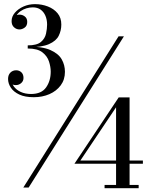

<svg xmlns="http://www.w3.org/2000/svg" viewBox="-20 -830 749 952"><path d="M95.5 100 568 -650H594.5L122 100ZM147.5 -348Q104 -348 75.8 -361.2Q47.5 -374.5 33.8 -395.2Q20 -416 20 -438.5Q20 -458.5 31.5 -470Q43 -481.5 60 -481.5Q75.5 -481.5 86 -471.5Q96.5 -461.5 96.5 -443.5Q96.5 -428 85 -418Q73.5 -408 58 -408Q44 -408 32.2 -417Q20.5 -426 20.5 -438.5H36Q36 -419 48.2 -401.8Q60.5 -384.5 82.8 -374.2Q105 -364 134 -364Q185.5 -364 208.5 -396.5Q231.5 -429 231.5 -475Q231.5 -498 223 -524.8Q214.5 -551.5 190.2 -570.5Q166 -589.5 117.5 -589.5V-599.5Q190 -599.5 230 -581.8Q270 -564 286 -535.8Q302 -507.5 302 -474Q302 -435 281 -406.8Q260 -378.5 225 -363.2Q190 -348 147.5 -348ZM498.5 103V87H555.5V-298L378.5 -34H688.5V-18H349L568.5 -347H622.5V87H667.5V103ZM117.5 -595.5V-605Q163 -605 183 -622Q203 -639 208.2 -663.2Q213.5 -687.5 213.5 -708Q213.5 -732.5 205.2 -751.8Q197 -771 181.5 -782.2Q166 -793.5 142.5 -793.5Q127 -793.5 111.2 -788.8Q95.5 -784 82.5 -775Q69.5 -766 61.8 -753.2Q54 -740.5 54 -725.5H38.5Q38.5 -740.5 51 -749Q63.5 -757.5 76.5 -757.5Q91.5 -757.5 103.2 -748.2Q115 -739 115 -721.5Q115 -702 102.2 -693Q89.5 -684 76.5 -684Q61.5 -684 49.5 -694.8Q37.5 -705.5 37.5 -725.5Q37.5 -748 53.8 -767Q70 -786 96.5 -797.8Q123 -809.5 153.5 -809.5Q187 -809.5 217 -798Q247 -786.5 265.5 -764.2Q284 -742 284 -708.5Q284 -678.5 271.2 -652.8Q258.5 -627 222.8 -611.2Q187 -595.5 117.5 -595.5Z"/></svg>

Font: Bodoni Moda SC 9pt Medium
Style: Regular
Weight: 500
Designer: Owen Earl
Foundry: indestructible type
Version: Version 2.005